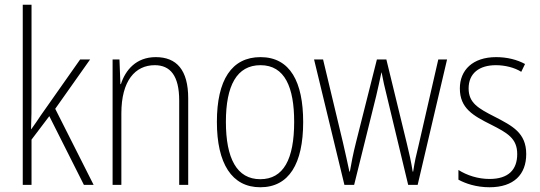

<svg xmlns="http://www.w3.org/2000/svg" viewBox="-20 -780 2278 810"><path d="M113 -370V-760H76V0H113V-191L188 -290L334 0H375L213 -321L360 -529H318L152 -293C138 -272 128 -257 112 -235H111C113 -281 113 -322 113 -370Z M637 -539C554 -539 509 -484 490 -425H488L484 -529H455V0H492V-302C492 -439 550 -505 633 -505C698 -505 736 -461 736 -356V0H774V-365C774 -485 725 -539 637 -539Z M1259 -265C1259 -433 1205 -539 1079 -539C957 -539 895 -442 895 -266C895 -90 958 10 1078 10C1199 10 1259 -89 1259 -265ZM933 -266C933 -419 979 -505 1079 -505C1182 -505 1221 -411 1221 -266C1221 -108 1176 -24 1078 -24C979 -24 933 -112 933 -266Z M1612 -375 1702 0H1742L1866 -529H1829L1746 -167C1735 -123 1730 -101 1723 -56H1721C1715 -95 1706 -136 1696 -176L1610 -529H1570L1482 -180C1470 -133 1461 -86 1456 -56H1454C1446 -93 1438 -131 1427 -178L1343 -529H1305L1433 0H1474L1567 -375C1575 -408 1582 -442 1589 -474H1590C1596 -442 1603 -410 1612 -375Z M2200 -130C2200 -220 2141 -249 2068 -287C1997 -323 1957 -346 1957 -407C1957 -471 2002 -505 2072 -505C2110 -505 2151 -495 2179 -477L2195 -510C2162 -528 2120 -539 2073 -539C1974 -539 1920 -484 1920 -407C1920 -323 1976 -292 2052 -254C2121 -219 2162 -196 2162 -130C2162 -64 2125 -25 2045 -25C1997 -25 1950 -40 1914 -63V-22C1943 -6 1989 10 2045 10C2148 10 2200 -44 2200 -130Z"/></svg>

Font: Noto Sans Hebrew Condensed ExtraLight
Style: Regular
Weight: 200
Width: 3
Designer: Monotype Design Team
Foundry: Monotype Imaging Inc.
Version: Version 2.004